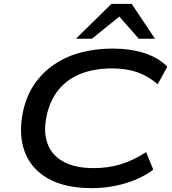

<svg xmlns="http://www.w3.org/2000/svg" viewBox="-20 -966 892 996"><path d="M456 10Q318 10 230 -39.5Q142 -89 108.5 -178Q75 -267 99 -385Q116 -467 158 -528.5Q200 -590 261 -631.5Q322 -673 399 -693.5Q476 -714 563 -714Q656 -714 729 -690.5Q802 -667 848 -620L798 -529Q748 -572 691.5 -591.5Q635 -611 561 -611Q471 -611 401 -584Q331 -557 285.5 -502.5Q240 -448 222 -366Q204 -280 227 -219.5Q250 -159 310.5 -126.5Q371 -94 466 -94Q542 -94 607 -114Q672 -134 738 -177L775 -86Q734 -55 683.5 -34Q633 -13 575 -1.5Q517 10 456 10ZM374 -765 558 -946H663L784 -765H700L599 -880L457 -765Z"/></svg>

Font: Nunito Sans 10pt Expanded SemiBold
Style: Italic
Weight: 600
Width: 7
Italic angle: -9°
Designer: Vernon Adams
Foundry: Vernon Adams
Version: Version 3.101;gftools[0.9.27]